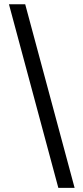

<svg xmlns="http://www.w3.org/2000/svg" viewBox="-20 -782 396 911"><path d="M256.8 109.4 22.5 -761.7H99.6L334 109.4Z"/></svg>

Font: Inter V
Style: 
Weight: 400
Designer: Rasmus Andersson
Foundry: rsms
Version: Version 4.000;git-a3f224843